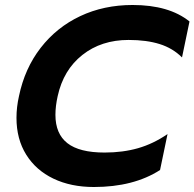

<svg xmlns="http://www.w3.org/2000/svg" viewBox="-20 -734 779 769"><path d="M46 -262Q46 -305 56 -349Q79 -460 143 -542.5Q207 -625 301.5 -669.5Q396 -714 511 -714Q657 -714 739 -648L709 -504Q672 -541 619.5 -557.5Q567 -574 495 -574Q386 -574 310 -514Q234 -454 211 -349Q202 -309 202 -274Q202 -198 250 -160.5Q298 -123 399 -123Q472 -123 533 -140.5Q594 -158 651 -197L621 -53Q515 15 356 15Q264 15 194 -18.5Q124 -52 85 -114.5Q46 -177 46 -262Z"/></svg>

Font: Prompt Semibold
Style: Italic
Weight: 600
Italic angle: -12°
Designer: Katatrad Team
Foundry: CadsonDemak
Version: Version 1.000